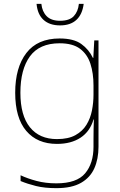

<svg xmlns="http://www.w3.org/2000/svg" viewBox="-20 -738 623 998"><path d="M273 240Q212 240 167.5 229Q123 218 87 203V173Q123 190 170 202.5Q217 215 273 215Q379 215 422.5 163Q466 111 466 25V-17Q466 -46 466.5 -67Q467 -88 468 -117H466Q448 -55 399 -22.5Q350 10 276 10Q174 10 116.5 -57.5Q59 -125 59 -256Q59 -387 117 -462.5Q175 -538 290 -538Q363 -538 402.5 -509.5Q442 -481 463 -437H465L470 -528H492V25Q492 88 470.5 136.5Q449 185 401 212.5Q353 240 273 240ZM276 -15Q335 -15 372 -35.5Q409 -56 429.5 -89.5Q450 -123 458 -164Q466 -205 466 -246V-294Q466 -357 450 -406.5Q434 -456 396 -484.5Q358 -513 290 -513Q185 -513 135.5 -445Q86 -377 86 -256Q86 -138 135.5 -76.5Q185 -15 276 -15ZM415 -718Q408 -663 377 -634.5Q346 -606 292 -606Q238 -606 206.5 -634.5Q175 -663 170 -718H195Q199 -678 222.5 -654Q246 -630 292 -630Q341 -630 363.5 -654Q386 -678 390 -718Z"/></svg>

Font: Noto Sans Symbols Thin
Style: Regular
Weight: 250
Version: Version 2.002